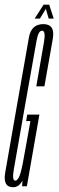

<svg xmlns="http://www.w3.org/2000/svg" viewBox="-47 -780 245 804"><path d="M8 4Q33 4 47 -24.5L45.5 0H65.5L118 -300H67L62.5 -273H80.5L54.5 -129.5Q43 -62 34.5 -42.8Q26 -23.5 17 -23.5Q2.5 -23.5 11 -71.2Q19.5 -119 58 -339.5Q99 -569 106.2 -610.2Q113.5 -651.5 129 -651.5Q145.5 -651.5 137.2 -604Q129 -556.5 105 -418.5H139Q163 -555 174 -617Q185 -679 134.5 -679Q83.5 -679 74 -622.5Q64.5 -566 24.5 -341.5Q-14.5 -118.5 -25.2 -57.2Q-36 4 8 4ZM98 -702H120L145 -743L157 -702H178L159 -760.5H135.5Z"/></svg>

Font: Anybody UltraCondensed ExtraLight
Style: Italic
Weight: 250
Width: 1
Italic angle: -10°
Version: Version 1.113;gftools[0.9.25]